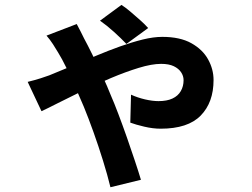

<svg xmlns="http://www.w3.org/2000/svg" viewBox="-20 -682 1040 791"><path d="M500.8 -501Q479 -524 449.2 -550.9Q419.4 -577.8 392 -596.8L480.3 -661.8Q494.9 -652.8 516.2 -634.9Q537.5 -616.9 557.9 -598.6Q578.3 -580.4 590.4 -566.5ZM296.1 -583Q303.4 -569.1 312.2 -552.2Q321 -535.2 326 -524.4Q340.8 -497.3 361.2 -455.6Q381.6 -413.8 401.9 -369.8Q422.2 -325.8 436.1 -290.5Q450.4 -257.9 467.8 -211.9Q485.2 -166 502.6 -116.4Q519.9 -66.9 535.2 -20.9Q550.6 25.1 560.6 58.7L435 89.4Q422.8 38.9 404.3 -20.4Q385.9 -79.8 365.1 -137.9Q344.3 -196 325.5 -241.8Q309.8 -279.5 291.1 -321.5Q272.5 -363.6 253.9 -401.9Q235.3 -440.2 219.4 -465.7Q211.1 -480.2 198.5 -499.5Q185.9 -518.9 171.6 -535.3ZM94 -344.7Q122.7 -351.6 147.7 -359.6Q172.7 -367.6 182.9 -371.6Q226.9 -389.2 276.1 -410.1Q325.3 -431.1 375.7 -452.2Q426 -473.4 475.1 -490.9Q524.3 -508.4 568.4 -519.3Q612.5 -530.1 648.6 -530.1Q721.8 -530.1 768.4 -504Q815 -477.9 837.4 -437.2Q859.8 -396.5 859.8 -352.4Q859.8 -260 806.9 -205.9Q754.1 -151.8 641.9 -151.8Q610 -151.8 574.3 -160.2Q538.6 -168.6 516.8 -176.8L519.8 -292Q546.8 -279.7 577.6 -272.5Q608.5 -265.4 633 -265.4Q667.7 -265.4 690.5 -276.1Q713.4 -286.8 724.8 -306.6Q736.3 -326.4 736.3 -351.8Q736.3 -369 726.1 -384.3Q716 -399.6 695.8 -409.3Q675.6 -418.9 643.9 -418.9Q605.2 -418.9 551.2 -402.3Q497.1 -385.8 437 -360.4Q376.9 -335.1 319.9 -307.4Q263 -279.8 218 -256.9Q173.1 -234 150.9 -223.9Z"/></svg>

Font: Noto Sans HK Thin
Style: Regular
Weight: 100
Designer: Ryoko NISHIZUKA 西塚涼子 (kana, bopomofo & ideographs); Paul D. Hunt (Latin, Greek & Cyrillic); Sandoll Communications 산돌커뮤니
Foundry: Adobe
Version: Version 2.004-H2;hotconv 1.0.118;makeotfexe 2.5.65603